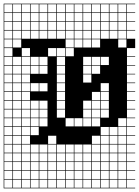

<svg xmlns="http://www.w3.org/2000/svg" viewBox="-20 -785 754 1043"><path d="M0 -765.1H714.3V-761.9H669.8V-717.5H714.3V-714.3H669.8V-669.8H714.3V-666.7H669.8V-622.2H714.3V-619H669.8V-574.6H714.3V-523.8H669.8V-479.4H714.3V-476.2H669.8V-431.7H714.3V-428.6H669.8V-384.1H714.3V-381H669.8V-336.5H714.3V-333.3H669.8V-288.9H714.3V-285.7H669.8V-241.3H714.3V-238.1H669.8V-193.7H714.3V-190.5H669.8V-146H714.3V-142.9H669.8V-98.4H714.3V-95.2H669.8V-50.8H714.3V-47.6H669.8V-3.2H714.3V0H669.8V44.4H714.3V47.6H669.8V92.1H714.3V95.2H669.8V139.7H714.3V142.9H669.8V187.3H714.3V190.5H669.8V234.9H714.3V238.1H0ZM622.2 -717.5H666.7V-761.9H622.2ZM288.9 -717.5H333.3V-761.9H288.9ZM146 -717.5H190.5V-761.9H146ZM193.7 -717.5H238.1V-761.9H193.7ZM241.3 -717.5H285.7V-761.9H241.3ZM98.4 -717.5H142.9V-761.9H98.4ZM336.5 -717.5H381V-761.9H336.5ZM384.1 -717.5H428.6V-761.9H384.1ZM3.2 -717.5H47.6V-761.9H3.2ZM574.6 -717.5H619V-761.9H574.6ZM50.8 -717.5H95.2V-761.9H50.8ZM431.7 -717.5H476.2V-761.9H431.7ZM479.4 -717.5H523.8V-761.9H479.4ZM527 -717.5H571.4V-761.9H527ZM336.5 -669.8H381V-714.3H336.5ZM527 -669.8H571.4V-714.3H527ZM193.7 -669.8H238.1V-714.3H193.7ZM241.3 -669.8H285.7V-714.3H241.3ZM3.2 -669.8H47.6V-714.3H3.2ZM622.2 -669.8H666.7V-714.3H622.2ZM479.4 -669.8H523.8V-714.3H479.4ZM288.9 -669.8H333.3V-714.3H288.9ZM98.4 -669.8H142.9V-714.3H98.4ZM50.8 -669.8H95.2V-714.3H50.8ZM146 -669.8H190.5V-714.3H146ZM431.7 -669.8H476.2V-714.3H431.7ZM384.1 -669.8H428.6V-714.3H384.1ZM574.6 -669.8H619V-714.3H574.6ZM431.7 -622.2H476.2V-666.7H431.7ZM384.1 -622.2H428.6V-666.7H384.1ZM622.2 -622.2H666.7V-666.7H622.2ZM574.6 -622.2H619V-666.7H574.6ZM336.5 -622.2H381V-666.7H336.5ZM98.4 -622.2H142.9V-666.7H98.4ZM479.4 -622.2H523.8V-666.7H479.4ZM288.9 -622.2H333.3V-666.7H288.9ZM50.8 -622.2H95.2V-666.7H50.8ZM241.3 -622.2H285.7V-666.7H241.3ZM3.2 -622.2H47.6V-666.7H3.2ZM527 -622.2H571.4V-666.7H527ZM193.7 -622.2H238.1V-666.7H193.7ZM146 -622.2H190.5V-666.7H146ZM431.7 -574.6H476.2V-619H431.7ZM622.2 -574.6H666.7V-619H622.2ZM384.1 -574.6H428.6V-619H384.1ZM98.4 -574.6H142.9V-619H98.4ZM336.5 -574.6H381V-619H336.5ZM479.4 -574.6H523.8V-619H479.4ZM288.9 -574.6H333.3V-619H288.9ZM574.6 -574.6H619V-619H574.6ZM527 -574.6H571.4V-619H527ZM241.3 -574.6H285.7V-619H241.3ZM146 -574.6H190.5V-619H146ZM193.7 -574.6H238.1V-619H193.7ZM3.2 -574.6H47.6V-619H3.2ZM50.8 -574.6H95.2V-619H50.8ZM384.1 -527H428.6V-571.4H384.1ZM431.7 -527H476.2V-571.4H431.7ZM479.4 -527H523.8V-571.4H479.4ZM50.8 -527H95.2V-571.4H50.8ZM622.2 -527H666.7V-571.4H622.2ZM3.2 -527H47.6V-571.4H3.2ZM336.5 -527H381V-571.4H336.5ZM336.5 -479.4H381V-523.8H336.5ZM288.9 -479.4H333.3V-523.8H288.9ZM241.3 -479.4H285.7V-523.8H241.3ZM3.2 -479.4H47.6V-523.8H3.2ZM98.4 -479.4H142.9V-523.8H98.4ZM479.4 -431.7H523.8V-476.2H479.4ZM3.2 -431.7H47.6V-476.2H3.2ZM98.4 -431.7H142.9V-476.2H98.4ZM527 -431.7H571.4V-476.2H527ZM193.7 -431.7H238.1V-476.2H193.7ZM288.9 -431.7H333.3V-476.2H288.9ZM431.7 -431.7H476.2V-476.2H431.7ZM146 -431.7H190.5V-476.2H146ZM50.8 -431.7H95.2V-476.2H50.8ZM50.8 -384.1H95.2V-428.6H50.8ZM146 -384.1H190.5V-428.6H146ZM288.9 -384.1H333.3V-428.6H288.9ZM193.7 -384.1H238.1V-428.6H193.7ZM479.4 -384.1H523.8V-428.6H479.4ZM431.7 -384.1H476.2V-428.6H431.7ZM98.4 -384.1H142.9V-428.6H98.4ZM3.2 -384.1H47.6V-428.6H3.2ZM3.2 -336.5H47.6V-381H3.2ZM98.4 -336.5H142.9V-381H98.4ZM431.7 -336.5H476.2V-381H431.7ZM288.9 -336.5H333.3V-381H288.9ZM50.8 -336.5H95.2V-381H50.8ZM527 -288.9H571.4V-333.3H527ZM50.8 -288.9H95.2V-333.3H50.8ZM146 -288.9H190.5V-333.3H146ZM288.9 -288.9H333.3V-333.3H288.9ZM193.7 -288.9H238.1V-333.3H193.7ZM98.4 -288.9H142.9V-333.3H98.4ZM3.2 -288.9H47.6V-333.3H3.2ZM50.8 -241.3H95.2V-285.7H50.8ZM98.4 -241.3H142.9V-285.7H98.4ZM3.2 -241.3H47.6V-285.7H3.2ZM527 -241.3H571.4V-285.7H527ZM288.9 -241.3H333.3V-285.7H288.9ZM479.4 -241.3H523.8V-285.7H479.4ZM479.4 -193.7H523.8V-238.1H479.4ZM50.8 -193.7H95.2V-238.1H50.8ZM193.7 -193.7H238.1V-238.1H193.7ZM288.9 -193.7H333.3V-238.1H288.9ZM146 -193.7H190.5V-238.1H146ZM431.7 -193.7H476.2V-238.1H431.7ZM3.2 -193.7H47.6V-238.1H3.2ZM527 -193.7H571.4V-238.1H527ZM98.4 -193.7H142.9V-238.1H98.4ZM193.7 -146H238.1V-190.5H193.7ZM527 -146H571.4V-190.5H527ZM98.4 -146H142.9V-190.5H98.4ZM479.4 -146H523.8V-190.5H479.4ZM50.8 -146H95.2V-190.5H50.8ZM431.7 -146H476.2V-190.5H431.7ZM146 -146H190.5V-190.5H146ZM3.2 -146H47.6V-190.5H3.2ZM288.9 -146H333.3V-190.5H288.9ZM622.2 -98.4H666.7V-142.9H622.2ZM431.7 -98.4H476.2V-142.9H431.7ZM3.2 -98.4H47.6V-142.9H3.2ZM98.4 -98.4H142.9V-142.9H98.4ZM384.1 -98.4H428.6V-142.9H384.1ZM479.4 -98.4H523.8V-142.9H479.4ZM336.5 -98.4H381V-142.9H336.5ZM146 -98.4H190.5V-142.9H146ZM50.8 -98.4H95.2V-142.9H50.8ZM193.7 -98.4H238.1V-142.9H193.7ZM98.4 -50.8H142.9V-95.2H98.4ZM146 -50.8H190.5V-95.2H146ZM527 -50.8H571.4V-95.2H527ZM574.6 -50.8H619V-95.2H574.6ZM50.8 -50.8H95.2V-95.2H50.8ZM3.2 -50.8H47.6V-95.2H3.2ZM622.2 -50.8H666.7V-95.2H622.2ZM3.2 -3.2H47.6V-47.6H3.2ZM527 -3.2H571.4V-47.6H527ZM622.2 -3.2H666.7V-47.6H622.2ZM479.4 -3.2H523.8V-47.6H479.4ZM574.6 -3.2H619V-47.6H574.6ZM98.4 -3.2H142.9V-47.6H98.4ZM50.8 -3.2H95.2V-47.6H50.8ZM241.3 -3.2H285.7V-47.6H241.3ZM384.1 44.4H428.6V0H384.1ZM241.3 44.4H285.7V0H241.3ZM50.8 44.4H95.2V0H50.8ZM431.7 44.4H476.2V0H431.7ZM574.6 44.4H619V0H574.6ZM288.9 44.4H333.3V0H288.9ZM622.2 44.4H666.7V0H622.2ZM479.4 44.4H523.8V0H479.4ZM193.7 44.4H238.1V0H193.7ZM146 44.4H190.5V0H146ZM98.4 44.4H142.9V0H98.4ZM527 44.4H571.4V0H527ZM336.5 44.4H381V0H336.5ZM3.2 44.4H47.6V0H3.2ZM384.1 92.1H428.6V47.6H384.1ZM527 92.1H571.4V47.6H527ZM98.4 92.1H142.9V47.6H98.4ZM193.7 92.1H238.1V47.6H193.7ZM622.2 92.1H666.7V47.6H622.2ZM431.7 92.1H476.2V47.6H431.7ZM241.3 92.1H285.7V47.6H241.3ZM3.2 92.1H47.6V47.6H3.2ZM479.4 92.1H523.8V47.6H479.4ZM146 92.1H190.5V47.6H146ZM574.6 92.1H619V47.6H574.6ZM50.8 92.1H95.2V47.6H50.8ZM336.5 92.1H381V47.6H336.5ZM288.9 92.1H333.3V47.6H288.9ZM241.3 139.7H285.7V95.2H241.3ZM574.6 139.7H619V95.2H574.6ZM146 139.7H190.5V95.2H146ZM193.7 139.7H238.1V95.2H193.7ZM527 139.7H571.4V95.2H527ZM98.4 139.7H142.9V95.2H98.4ZM288.9 139.7H333.3V95.2H288.9ZM479.4 139.7H523.8V95.2H479.4ZM50.8 139.7H95.2V95.2H50.8ZM336.5 139.7H381V95.2H336.5ZM3.2 139.7H47.6V95.2H3.2ZM622.2 139.7H666.7V95.2H622.2ZM431.7 139.7H476.2V95.2H431.7ZM384.1 139.7H428.6V95.2H384.1ZM574.6 187.3H619V142.9H574.6ZM193.7 187.3H238.1V142.9H193.7ZM146 187.3H190.5V142.9H146ZM98.4 187.3H142.9V142.9H98.4ZM241.3 187.3H285.7V142.9H241.3ZM288.9 187.3H333.3V142.9H288.9ZM50.8 187.3H95.2V142.9H50.8ZM479.4 187.3H523.8V142.9H479.4ZM336.5 187.3H381V142.9H336.5ZM384.1 187.3H428.6V142.9H384.1ZM3.2 187.3H47.6V142.9H3.2ZM622.2 187.3H666.7V142.9H622.2ZM431.7 187.3H476.2V142.9H431.7ZM527 187.3H571.4V142.9H527ZM622.2 234.9H666.7V190.5H622.2ZM574.6 234.9H619V190.5H574.6ZM527 234.9H571.4V190.5H527ZM479.4 234.9H523.8V190.5H479.4ZM431.7 234.9H476.2V190.5H431.7ZM384.1 234.9H428.6V190.5H384.1ZM3.2 234.9H47.6V190.5H3.2ZM288.9 234.9H333.3V190.5H288.9ZM241.3 234.9H285.7V190.5H241.3ZM193.7 234.9H238.1V190.5H193.7ZM146 234.9H190.5V190.5H146ZM98.4 234.9H142.9V190.5H98.4ZM50.8 234.9H95.2V190.5H50.8ZM336.5 234.9H381V190.5H336.5Z"/></svg>

Font: Jacquard 12 Charted
Style: Regular
Weight: 400
Designer: Sarah Cadigan-Fried
Version: Version 1.000